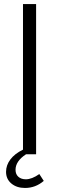

<svg xmlns="http://www.w3.org/2000/svg" viewBox="-20 -765 292 952"><path d="M10 87Q10 54 31.5 25.5Q53 -3 94 -23V-745H159V0H109Q57 34 57 77Q57 99 71 111.5Q85 124 108 124Q138 124 175 98L197 132Q156 167 104 167Q63 167 36.5 145Q10 123 10 87Z"/></svg>

Font: Evergrow Sans
Style: Light
Weight: 300
Foundry: 10Web
Version: Version 1.000